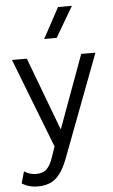

<svg xmlns="http://www.w3.org/2000/svg" viewBox="-63 -796 625 1062"><g transform="rotate(-5 249.0 -264.5)"><path d="M102.5 224.5Q81 224.5 59.8 219.2Q38.5 214 15.5 200L34 134.5Q49 145 66.8 150Q84.5 155 97.5 155Q137.5 155 158 135.5Q178.5 116 192.5 76L214.5 12L21.5 -485H104L257 -78.5L406 -485H485L269.5 85Q248 141 223.5 171.2Q199 201.5 169 213Q139 224.5 102.5 224.5ZM209 -585 301 -754.5H378L278.5 -585Z"/></g></svg>

Font: Geologica Cursive ExtraLight
Style: Regular
Weight: 250
Designer: Sindre Bremnes, Frode Helland
Foundry: Monokrom Skriftforlag AS
Version: Version 1.010;gftools[0.9.28]